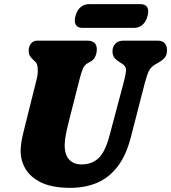

<svg xmlns="http://www.w3.org/2000/svg" viewBox="-20 -896 826 926"><path d="M508.5 -243 578 -504.5Q586.5 -535.5 587.8 -556Q589 -576.5 568.5 -589L560.5 -594Q538 -608 530 -620Q522 -632 522.5 -650.5Q523 -671 536.5 -685.5Q550 -700 576.5 -700H740.5Q763.5 -700 774.5 -687.2Q785.5 -674.5 785.5 -655Q785.5 -630 773.8 -617Q762 -604 741.5 -592.5L732.5 -587.5Q708 -574 698 -553.5Q688 -533 678.5 -496L611 -234Q588 -145 546 -91.2Q504 -37.5 446.8 -13.8Q389.5 10 319.5 10Q233 10 180 -15.2Q127 -40.5 103 -81.5Q79 -122.5 79.5 -170.5Q80.5 -207.5 91.2 -250.8Q102 -294 110 -326.5L156.5 -512.5Q163.5 -540 162 -564.2Q160.5 -588.5 152 -596.5L145.5 -602.5Q130 -616.5 124 -626.5Q118 -636.5 118.5 -655Q119 -673 130.2 -686.5Q141.5 -700 160 -700H400Q448 -700 447 -656Q446.5 -639 439.2 -622.8Q432 -606.5 412.5 -596.5L404 -592Q388 -583.5 380.2 -566Q372.5 -548.5 364.5 -517L316 -326.5Q304 -279 298.2 -250Q292.5 -221 292 -198Q291.5 -151 313 -127Q334.5 -103 374 -103Q423 -103 455.2 -133.2Q487.5 -163.5 508.5 -243ZM344 -818.5Q351.5 -847 368.8 -861.5Q386 -876 408.5 -876H658Q680.5 -876 689.8 -861.5Q699 -847 691.5 -819Q684 -790.5 666.8 -776Q649.5 -761.5 627 -761.5H377.5Q355 -761.5 345.8 -776.2Q336.5 -791 344 -818.5Z"/></svg>

Font: Fraunces 144pt S100 Black
Style: Italic
Weight: 900
Italic angle: -16°
Version: Version 1.000; ttfautohint (v1.8.3)